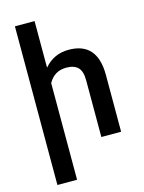

<svg xmlns="http://www.w3.org/2000/svg" viewBox="-138 -831 836 1114"><g transform="rotate(-15 279.5 -273.5)"><path d="M182.6 -377.4V203.1H64.5V-750H182.6V-470.2Q240.2 -538.1 329.6 -538.1Q501 -538.1 501.5 -342.8V0H382.8V-341.3Q382.8 -395 359.6 -418.2Q336.4 -441.4 289.6 -441.4Q217.8 -441.4 182.6 -377.4Z"/></g></svg>

Font: Mardoto Medium
Style: Regular
Weight: 500
Designer: Christian Robertson, Vahan Hovhannisyan
Foundry: Google
Version: Version 1.000